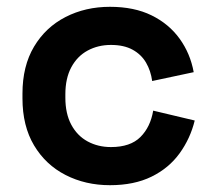

<svg xmlns="http://www.w3.org/2000/svg" viewBox="-20 -530 626 564"><path d="M303 14Q231 14 172.5 -16Q114 -46 80 -103Q46 -160 46 -241V-255Q46 -336 80 -393Q114 -450 172.5 -480Q231 -510 303 -510Q374 -510 425 -485Q476 -460 507.5 -416.5Q539 -373 549 -318L427 -292Q423 -322 409 -346Q395 -370 369.5 -384Q344 -398 306 -398Q268 -398 237.5 -381.5Q207 -365 189.5 -332.5Q172 -300 172 -253V-243Q172 -196 189.5 -163.5Q207 -131 237.5 -114.5Q268 -98 306 -98Q363 -98 392.5 -127.5Q422 -157 430 -205L552 -176Q539 -123 507.5 -79.5Q476 -36 425 -11Q374 14 303 14Z"/></svg>

Font: Space Grotesk Light
Style: Bold
Weight: 700
Version: Version 2.000